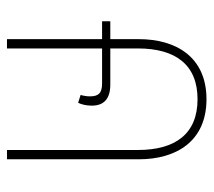

<svg xmlns="http://www.w3.org/2000/svg" viewBox="-50 -538 598 537"><g transform="rotate(-90 248.5 -269.0)"><path d="M240 10C358 10 408 -75 408 -179V-259H458V-282H408V-548H382V-282H284C257 -282 248 -292 248 -316C248 -325 250 -336 252 -342L230 -349C226 -341 222 -327 222 -311C222 -276 242 -259 281 -259H382V-182C382 -76 336 -15 240 -15C144 -15 98 -76 98 -182V-548H72V-179C72 -75 122 10 240 10Z"/></g></svg>

Font: Noto Sans Thai Cond Thin
Style: Regular
Weight: 100
Width: 3
Designer: Monotype Design Team
Foundry: Monotype Imaging Inc.
Version: Version 2.002